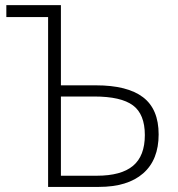

<svg xmlns="http://www.w3.org/2000/svg" viewBox="-20 -734 698 754"><path d="M219.2 -43.9H359.9Q456.1 -43.9 502.4 -82.8Q548.8 -121.6 548.8 -203.6Q548.8 -285.6 502 -320.3Q455.1 -355 350.1 -355H219.2ZM168.9 0V-667H4.9V-713.9H219.2V-398.9H356.9Q480 -398.9 541.5 -352.3Q603 -305.7 603 -206.1Q603 -106.4 542.2 -53.2Q481.4 0 368.2 0Z"/></svg>

Font: OpenSans-Light
Style: Regular
Weight: 300
Foundry: Ascender Corporation
Version: Version 1.10